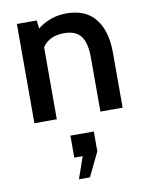

<svg xmlns="http://www.w3.org/2000/svg" viewBox="-90 -570 734 945"><g transform="rotate(-10 277.5 -97.5)"><path d="M59 -496H158L163 -455Q226 -505 307 -505Q404 -505 452 -444Q500 -383 500 -276V0H389V-269Q389 -343 363.5 -377Q338 -411 279 -411Q205 -411 171 -360V0H59ZM227 310 265 201H223V91H340V190L282 310Z"/></g></svg>

Font: Cabin SemiBold
Style: Regular
Weight: 600
Designer: Pablo Impallari
Foundry: Pablo Impallari. http://www.impallari.com Igino Marini. http://www.ikern.com
Version: Version 2.001